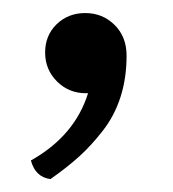

<svg xmlns="http://www.w3.org/2000/svg" viewBox="-20 -131 267 297"><path d="M58.1 146Q34.7 143.1 27.8 117.2Q95.7 79.1 116.2 13.2H112.8Q86.4 13.2 68.1 -5.1Q49.8 -23.4 49.8 -49.8Q49.8 -76.2 67.6 -93.5Q85.4 -110.8 111.8 -110.8Q138.7 -110.8 157.2 -92.5Q175.8 -74.2 175.8 -44.9Q175.8 -10.3 166.5 18.8Q157.2 47.9 139.2 71Q121.1 94.2 102.8 110.8Q84.5 127.4 58.1 146Z"/></svg>

Font: Adamina
Style: Regular
Weight: 400
Designer: Cyreal (www.cyreal.org)
Foundry: Cyreal (www.cyreal.org)
Version: Version 1.010